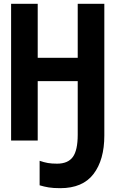

<svg xmlns="http://www.w3.org/2000/svg" viewBox="-20 -734 603 1003"><path d="M295 249Q258 249 234 245Q210 241 187 234V106Q210 114 230 117.5Q250 121 278 121Q335 121 360.5 86Q386 51 386 -30V-310H177V0H38V-714H177V-432H386V-714H525V-26Q525 101 468.5 175Q412 249 295 249Z"/></svg>

Font: Noto Sans Mono SemiCondensed
Style: Bold
Weight: 700
Width: 4
Designer: Monotype Design Team
Foundry: Monotype Imaging Inc.
Version: Version 2.014